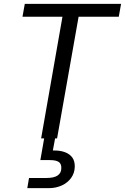

<svg xmlns="http://www.w3.org/2000/svg" viewBox="-20 -720 650 999"><path d="M194 0 305 -633H97L109 -700H610L598 -633H389L277 0ZM122 259 131 206H223Q261 206 280 193Q299 180 299 155Q300 133 286 123Q272 113 240 113H190L211 -7H268L255 63Q291 62 317 71.5Q343 81 356.5 100Q370 119 369 149Q368 181 350 206Q332 231 301.5 245Q271 259 233 259Z"/></svg>

Font: DM Sans 17pt
Style: Italic
Weight: 400
Italic angle: -10°
Version: Version 4.004;gftools[0.9.30]